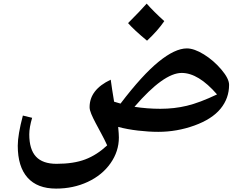

<svg xmlns="http://www.w3.org/2000/svg" viewBox="-20 -723 1371 1082"><path d="M295.9 339.8Q190.4 339.8 135.3 278.1Q80.1 216.3 80.1 98.1Q80.1 37.1 108.9 -71.8L161.1 -59.1Q145 -4.9 145 34.2Q145 118.7 182.6 159.4Q220.2 200.2 298.8 200.2Q395 200.2 460.4 175.3Q525.9 150.4 584 96.2Q568.4 62 550.8 29.8Q533.2 -2.4 518.6 -30.3Q503.9 -58.1 494.4 -80.8Q484.9 -103.5 484.9 -119.1Q484.9 -217.8 604 -273.9Q610.4 -225.6 623 -149.9L659.2 -139.2Q781.7 -300.3 874 -375.2Q966.3 -450.2 1033.2 -450.2Q1074.2 -450.2 1129.2 -416.3Q1184.1 -382.3 1227.5 -331.1Q1271 -279.8 1271 -245.1Q1271 -168.9 1222.7 -110.1Q1174.3 -51.3 1075.4 -15.6Q976.6 20 872.1 20Q818.4 20 757.8 12.9Q697.3 5.9 646 -7.8Q649.9 33.7 649.9 51.8Q649.9 129.9 603 196.8Q556.2 263.7 474.9 301.8Q393.6 339.8 295.9 339.8ZM1003.9 -312Q902.3 -312 737.8 -121.1Q810.1 -109.9 883.8 -109.9Q962.4 -109.9 1033.4 -127Q1104.5 -144 1203.1 -190.9Q1098.1 -312 1003.9 -312ZM905.8 -604Q870.1 -551.3 808.6 -493.7Q735.4 -554.2 701.7 -592.8Q772.5 -663.6 806.6 -702.6Q847.2 -656.7 905.8 -604Z"/></svg>

Font: Droid Arabic Naskh
Style: Bold
Weight: 700
Designer: Pascal Zoghbi
Foundry: Ascender Corporation
Version: Version 1.00